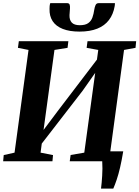

<svg xmlns="http://www.w3.org/2000/svg" viewBox="-22 -998 863 1188"><path d="M603 169Q605 152.5 607 132.5Q609 112.5 610.2 90.5Q611.5 68.5 611.8 45.5Q612 22.5 610.5 0L575.5 -61.5H740.5Q731 -4.5 721 38.5Q711 81.5 700.2 113.2Q689.5 145 679 169ZM-2.5 0 1 -38.5 68 -53.5 154.5 -689 89 -702 94.5 -743H401L396 -702L315 -689L239.5 -135.5L211.5 -146L334.5 -310L615 -678L570.5 -575.5L586 -689L514 -702L519.5 -743H820.5L816.5 -702L745.5 -689L659.5 -53.5L729.5 -39L725 0H409.5L415 -39L499.5 -53.5L573.5 -594.5L601 -595.5L490 -437.5L197 -58.5L241 -143.5L229 -53.5L306 -38.5L302.5 0ZM393.5 -978.5Q405.5 -978.5 408.8 -969.5Q412 -960.5 411 -947Q411 -938 409.5 -925.5Q408 -913 408 -904Q407 -874.5 422.2 -858.2Q437.5 -842 472 -842Q506 -842 524 -855Q542 -868 549.8 -889.8Q557.5 -911.5 561 -936.5Q563.5 -953.5 569 -966Q574.5 -978.5 588 -978.5H689Q689 -974 688.8 -969.2Q688.5 -964.5 687.5 -959.5Q679 -909.5 652.2 -874.2Q625.5 -839 580.2 -820.8Q535 -802.5 470 -802.5Q408.5 -802.5 366.5 -819Q324.5 -835.5 303.8 -867Q283 -898.5 284.5 -943.5Q284.5 -952 285.2 -960.8Q286 -969.5 289 -978.5Z"/></svg>

Font: Merriweather 60pt ExtraBold
Style: Italic
Weight: 800
Italic angle: -7.8°
Version: Version 2.101